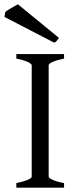

<svg xmlns="http://www.w3.org/2000/svg" viewBox="-41 -864 358 884"><path d="M34.2 0V-21Q67.4 -27.8 86.2 -35.9Q105 -43.9 105 -50.8V-564Q105 -569.8 87.2 -578.6Q69.3 -587.4 34.2 -594.2V-615.2H253.9V-594.2Q220.7 -587.4 201.9 -579.1Q183.1 -570.8 183.1 -564V-50.8Q183.1 -44.9 200.9 -36.4Q218.8 -27.8 253.9 -21V0ZM230.5 -689.5Q223.6 -680.2 220 -675.5Q216.3 -670.9 208.5 -667.5L-20.5 -786.1L-16.6 -808.1Q-13.2 -812 -5.6 -816.9Q2 -821.8 10.7 -826.9Q19.5 -832 27.8 -836.7Q36.1 -841.3 41.5 -844.2L230.5 -689.5Z"/></svg>

Font: Gentium
Style: Regular
Weight: 400
Designer: J. Victor Gaultney
Version: Version 1.03; 2011; OFL 1.1 release